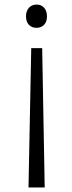

<svg xmlns="http://www.w3.org/2000/svg" viewBox="-20 -599 315 842"><path d="M117 -388H165L176 223H105ZM141 -579Q161 -579 173.5 -565Q186 -551 186 -527Q186 -504 173.5 -490.5Q161 -477 140 -477Q119 -477 106.5 -490.5Q94 -504 94 -527Q94 -551 107 -565Q120 -579 141 -579Z"/></svg>

Font: Yaldevi ExtraLight Light
Style: Regular
Weight: 300
Version: Version 1.100